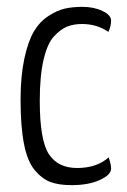

<svg xmlns="http://www.w3.org/2000/svg" viewBox="-20 -530 371 560"><path d="M304 -470Q304 -453 296 -437Q263 -460 219 -460Q195 -460 176 -452.5Q157 -445 137.5 -424Q118 -403 107 -355.5Q96 -308 96 -236Q96 -121 122.5 -80.5Q149 -40 205 -40Q262 -40 297 -71Q304 -50 304 -38Q304 -20 271 -5Q238 10 189 10Q152 10 127.5 1Q103 -8 81.5 -33.5Q60 -59 50 -110Q40 -161 40 -239Q40 -308 51 -359Q62 -410 79 -438.5Q96 -467 121.5 -483.5Q147 -500 169.5 -505Q192 -510 220 -510Q254 -510 279 -498Q304 -486 304 -470Z"/></svg>

Font: Yanone Kaffeesatz Light
Style: Regular
Weight: 300
Designer: Yanone (Cyrillic: Daniel Pouzeot)
Foundry: Yanone
Version: Version 1.003;PS 001.003;hotconv 1.0.88;makeotf.lib2.5.64775